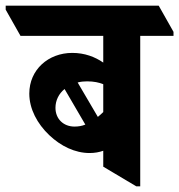

<svg xmlns="http://www.w3.org/2000/svg" viewBox="-84 -646 630 675"><path d="M231 -108C249 -108 265 -111 279 -116V-60L395 9H409V-520H526V-534L474 -626H-64V-612L-12 -520H279V-426C250 -446 214 -460 170 -460C86 -460 19 -401 19 -317C19 -263 47 -211 89 -171C130 -132 180 -108 231 -108ZM222 -360C246 -360 264 -356 279 -350V-252C273 -246 266 -240 260 -235L189 -356C200 -359 211 -360 222 -360ZM111 -267C111 -293 123 -317 143 -333L216 -208C204 -203 191 -201 178 -201C139 -201 111 -228 111 -267Z"/></svg>

Font: Noto Serif Devanagari Condensed ExtraBold
Style: Regular
Weight: 800
Width: 3
Designer: Universal Thirst, Indian Type Foundry and the Monotype Design Team
Foundry: Monotype Imaging Inc.
Version: Version 2.004